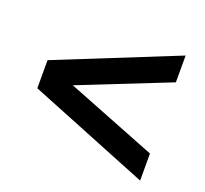

<svg xmlns="http://www.w3.org/2000/svg" viewBox="-92 -704 756 707"><g transform="rotate(20 286.0 -350.0)"><path d="M522 -105 50 -295V-405L522 -595V-490L169 -350L522 -211Z"/></g></svg>

Font: MuseoModerno Thin Medium
Style: Regular
Weight: 500
Version: Version 1.003